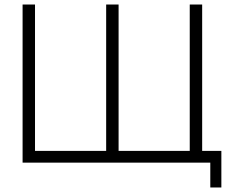

<svg xmlns="http://www.w3.org/2000/svg" viewBox="-20 -720 1040 850"><path d="M960 -52H875V-700H820V-52H505V-700H450V-52H135V-700H80V0H911V110H960Z"/></svg>

Font: NM-font
Style: Light
Weight: 500
Designer: ""
Foundry: ""
Version: ""